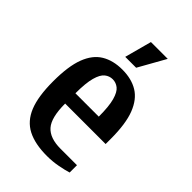

<svg xmlns="http://www.w3.org/2000/svg" viewBox="-209 -776 872 872"><g transform="rotate(45 226.5 -340.0)"><path d="M262 10Q185 10 136.5 -15Q88 -40 65 -96.5Q42 -153 42 -250Q42 -347 63.5 -403.5Q85 -460 126.5 -485Q168 -510 227 -510Q286 -510 327 -485Q368 -460 390 -403.5Q412 -347 412 -250V-217H152Q152 -127 183 -92Q214 -57 282 -57H388V-10Q366 -3 331.5 3.5Q297 10 262 10ZM152 -283H302Q302 -349 292 -385Q282 -421 265 -434.5Q248 -448 227 -448Q206 -448 189 -434.5Q172 -421 162 -385Q152 -349 152 -283ZM195 -560 230 -690H338L265 -560Z"/></g></svg>

Font: Cuprum SemiBold
Style: Regular
Weight: 600
Designer: Jovanny Lemonad
Foundry: Jovanny Lemonad
Version: Version 3.000